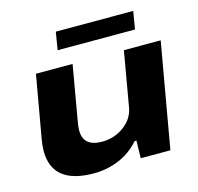

<svg xmlns="http://www.w3.org/2000/svg" viewBox="-104 -810 963 932"><g transform="rotate(-15 377.5 -344.0)"><path d="M240.2 -610.8 254.9 -700.2H644L628.9 -610.8ZM256.8 12.2Q47.9 12.2 47.9 -155.8Q47.9 -181.2 54.2 -216.8L108.9 -527.8H293L242.2 -234.9Q240.2 -215.3 240.2 -207Q240.2 -126 335 -126Q396 -126 444.6 -161.6Q493.2 -197.3 502.9 -252L550.8 -527.8H735.8L643.1 0H494.1L496.1 -87.9H486.8Q441.4 -36.1 381.1 -12Q320.8 12.2 256.8 12.2Z"/></g></svg>

Font: Archivo Expanded ExtraBold
Style: Italic
Weight: 800
Width: 7
Italic angle: -10°
Designer: Hector Gatti
Foundry: Omnibus-Type
Version: Version 2.001